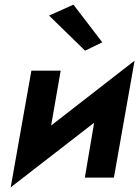

<svg xmlns="http://www.w3.org/2000/svg" viewBox="-20 -764 600 826"><path d="M191 -697 296 -744 420 -582 346 -546ZM241 -460 200 -224 559 -503 470 0H345L385 -236L26 42L115 -460Z"/></svg>

Font: Von Semi
Style: Italic
Weight: 600
Version: Version 4.000; ttfautohint (v1.8.4.7-5d5b)